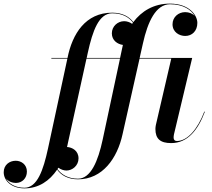

<svg xmlns="http://www.w3.org/2000/svg" viewBox="-210 -780 1170 1060"><path d="M921 -163 918 -164C881 -66.5 824.5 -1.5 766.5 -1.5C754 -1.5 748.5 -9.5 748.5 -20C748.5 -25 749 -32.5 750.5 -38.5L851 -460H561L579 -540C605.5 -660 650.5 -756.5 728.5 -756.5C802.5 -756.5 846.5 -725 865 -691.5C853 -705.5 833.5 -713 812 -713C775.5 -713 742.5 -686 742.5 -646C742.5 -602.5 780 -581.5 812.5 -581.5C850.5 -581.5 879.5 -609 879.5 -653.5C879.5 -695.5 835.5 -760 728 -760C638.5 -760 571.5 -718.5 526 -658C505.5 -686 468 -710 409.5 -710C262 -710 189.5 -593 163 -461.5V-460H73.5V-456.5H162L55 40C29 160 -4.5 256.5 -75 256.5C-125.5 256.5 -162 234.5 -177.5 204.5C-164.5 222 -142 230 -122.5 230C-87 230 -61.5 203.5 -61.5 167C-61.5 128 -93 107.5 -123 107.5C-158.5 107.5 -189.5 131 -189.5 171C-189.5 218 -146 260 -75 260C3.5 260 63.5 218.5 105.5 156.5C126 186 164 210 220.5 210C355.5 210 437.5 94.5 466.5 -38.5L560.5 -456.5H735.5L650.5 -90C649 -84 648 -73 648 -68C648 -13 675.5 10 735 10C826.5 10 883 -63 921 -163ZM275 -490C301.5 -610 335.5 -706.5 409.5 -706.5C467 -706.5 504 -683 524 -655C522.5 -653 521 -650.5 519.5 -648.5C506.5 -658 489.5 -663 475.5 -663C440 -663 407.5 -635 407.5 -596C407.5 -557 438.5 -536 468.5 -532C467 -525.5 465.5 -518.5 464 -511.5L453 -460H268.5ZM156.5 161.5C189.5 161.5 223.5 134.5 223.5 94.5C223.5 52 189 33.5 160 31.5C161.5 25 163.5 18.5 164.5 11.5L267.5 -456.5H452.5L357 -10C331.5 110 291 206.5 220.5 206.5C165.5 206.5 128 182.5 107.5 153.5C109 151 111 148.5 112.5 146C126.5 156.5 144 161.5 156.5 161.5Z"/></svg>

Font: Bodoni* 48pt Medium
Style: Italic
Weight: 500
Italic angle: -13°
Version: Version 2.3